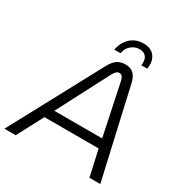

<svg xmlns="http://www.w3.org/2000/svg" viewBox="-236 -1029 1120 1178"><g transform="rotate(30 324.0 -440.0)"><path d="M-37 0 310 -646Q331 -684 355 -698.5Q379 -713 410 -713Q446 -713 467.5 -693.5Q489 -674 498 -634L642 0H565L524 -184H140L43 0ZM173 -248H512L435 -614Q431 -631 424 -640Q417 -649 403 -649Q391 -649 382.5 -640.5Q374 -632 365 -617ZM304 -757Q311 -795 330 -822.5Q349 -850 377.5 -865Q406 -880 441 -880Q496 -880 521.5 -845.5Q547 -811 537 -757H495Q499 -777 495 -795.5Q491 -814 477 -825.5Q463 -837 435 -837Q406 -837 380 -815.5Q354 -794 348 -757Z"/></g></svg>

Font: MuseoModerno Light
Style: Italic
Weight: 300
Italic angle: -9°
Designer: Pablo Cosgaya, Héctor Gatti, Marcela Romero, and the Authors of The MuseoModerno Project.
Foundry: Omnibus-Type Team
Version: Version 1.003